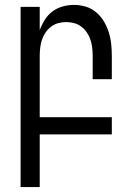

<svg xmlns="http://www.w3.org/2000/svg" viewBox="-20 -548 540 783"><path d="M64 215V-520H142V-425Q150 -447 162.5 -467Q175 -487 193.5 -501Q212 -515 235 -521.5Q258 -528 281 -528Q306 -528 329.5 -521Q353 -514 372 -498Q391 -482 403.5 -461Q416 -440 423.5 -416.5Q431 -393 433.5 -368.5Q436 -344 436 -320V-225H358V-320Q358 -337 356 -353.5Q354 -370 349 -385.5Q344 -401 334.5 -415Q325 -429 312 -439Q299 -449 283 -453.5Q267 -458 250 -458Q233 -458 217 -453.5Q201 -449 188 -439Q175 -429 165.5 -415Q156 -401 151 -385.5Q146 -370 144 -353.5Q142 -337 142 -320V-70H436V0H142V215Z"/></svg>

Font: Iosevka srxl
Style: Regular
Weight: 400
Monospace: yes
Designer: Belleve Invis
Foundry: Belleve Invis
Version: Version 33.0.1; ttfautohint (v1.8.3)